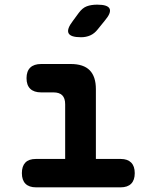

<svg xmlns="http://www.w3.org/2000/svg" viewBox="-20 -805 640 825"><path d="M499 -122Q528 -122 543.5 -106.5Q559 -91 559 -61Q559 -31 543.5 -15.5Q528 0 498 0H135Q105 0 89.5 -15.5Q74 -31 74 -61Q74 -91 89 -106.5Q104 -122 134 -122H260V-357Q260 -383 247.5 -395.5Q235 -408 210 -408H157Q126 -408 110 -423.5Q94 -439 94 -469Q94 -499 110 -514.5Q126 -530 157 -530H284Q339 -530 365.5 -503Q392 -476 392 -422V-122ZM328 -645Q283 -645 274.5 -662.5Q266 -680 293 -715L318 -749Q334 -771 353 -778Q372 -785 398 -785Q443 -785 451 -767.5Q459 -750 430 -716L400 -679Q386 -661 368 -653Q350 -645 328 -645Z"/></svg>

Font: Maple Mono NL
Style: Bold
Weight: 700
Monospace: yes
Designer: subframe7536
Version: Version 7.000